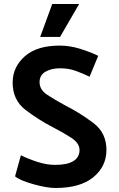

<svg xmlns="http://www.w3.org/2000/svg" viewBox="-20 -923 592 956"><path d="M240 -903H374L279 -739H180ZM84 -150Q115 -134 163 -118Q211 -102 254 -102Q315 -102 345.5 -121Q376 -140 376 -176Q376 -210 335.5 -236.5Q295 -263 246 -288Q174 -325 108 -375Q42 -425 43 -514Q44 -591 104.5 -643.5Q165 -696 277 -696Q328 -696 379 -680Q430 -664 469 -645L426 -541Q395 -556 359 -569.5Q323 -583 279 -583Q236 -583 206.5 -566Q177 -549 177 -514Q177 -476 215 -451Q253 -426 305 -398Q378 -361 444.5 -311Q511 -261 510 -174Q509 -93 444 -40Q379 13 256 13Q213 13 145.5 -6Q78 -25 55 -45Z"/></svg>

Font: Palanquin
Style: Bold
Weight: 700
Designer: Pria Ravichandran
Version: Version 1.0.4